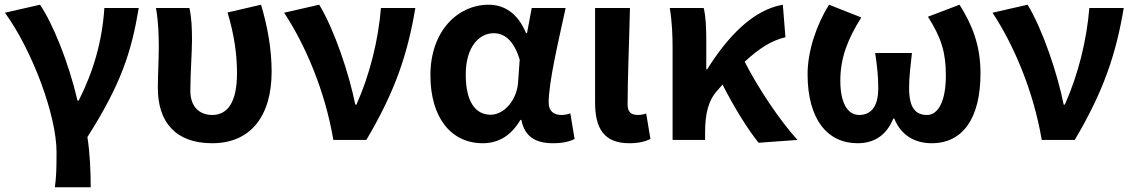

<svg xmlns="http://www.w3.org/2000/svg" viewBox="-20 -594 4810 815"><path d="M213 201H365C365 137 362 57 351 -12C494 -238 537 -370 569 -560H423C414 -419 376 -289 314 -167H309C271 -330 205 -492 150 -574L1 -540C119 -377 220 -102 220 51C220 124 219 153 213 201Z M881 14C1042 14 1133 -99 1133 -290C1133 -385 1116 -481 1088 -574L946 -541C976 -440 986 -359 986 -283C986 -160 946 -106 881 -106C829 -106 788 -138 788 -209C788 -282 795 -373 795 -423C795 -475 793 -521 784 -560H642C653 -499 654 -437 654 -393C654 -335 650 -278 650 -221C650 -78 723 14 881 14Z M1395 0H1535C1656 -204 1710 -362 1743 -560H1597C1586 -425 1551 -280 1493 -150H1488C1463 -277 1400 -467 1335 -574L1186 -540C1277 -402 1360 -207 1395 0Z M2029 14C2097 14 2150 -19 2189 -85H2193C2207 -14 2253 14 2328 14C2370 14 2400 6 2419 -4L2401 -113C2388 -108 2375 -106 2364 -106C2332 -106 2309 -121 2309 -158C2309 -248 2352 -425 2381 -560H2237L2217 -453H2213C2178 -539 2119 -574 2054 -574C1924 -574 1807 -463 1807 -275C1807 -93 1896 14 2029 14ZM2063 -107C1998 -107 1957 -162 1957 -277C1957 -398 2016 -453 2075 -453C2122 -453 2161 -422 2186 -341L2179 -242C2173 -168 2119 -107 2063 -107Z M2651 14C2695 14 2719 6 2741 -4L2723 -112C2711 -108 2698 -106 2689 -106C2659 -106 2644 -117 2644 -152C2644 -257 2651 -423 2654 -560H2506V-159C2506 -54 2540 14 2651 14Z M3365 0C3288 -85 3197 -222 3141 -332C3204 -390 3255 -422 3314 -436L3303 -574C3175 -552 3067 -436 2982 -300H2978V-423C2978 -475 2976 -525 2967 -560H2823C2833 -503 2835 -437 2835 -393V0H2973V-32C2973 -113 2987 -169 3027 -212L3047 -235C3098 -135 3153 -47 3200 12Z M3620 14C3686 14 3741 -15 3772 -91H3776C3806 -15 3869 14 3935 14C4067 14 4142 -92 4142 -283C4142 -403 4106 -490 4053 -574L3919 -523C3976 -433 3995 -371 3995 -274C3995 -163 3962 -106 3915 -106C3868 -106 3839 -134 3839 -219C3839 -270 3844 -305 3851 -369H3695C3704 -305 3708 -270 3708 -219C3708 -140 3676 -106 3627 -106C3575 -106 3547 -162 3547 -251C3547 -350 3579 -429 3636 -520L3499 -574C3447 -491 3408 -379 3408 -279C3408 -88 3492 14 3620 14Z M4402 0H4542C4663 -204 4717 -362 4750 -560H4604C4593 -425 4558 -280 4500 -150H4495C4470 -277 4407 -467 4342 -574L4193 -540C4284 -402 4367 -207 4402 0Z"/></svg>

Font: Noto Sans KR Bold
Style: Regular
Weight: 700
Designer: Ryoko NISHIZUKA  (kana & ideographs); Paul D. Hunt (Latin, Greek & Cyrillic); Wenlong ZHANG  (bopomofo); Sandoll Communi
Foundry: Adobe Systems Incorporated
Version: Version 1.004;PS 1.004;hotconv 1.0.82;makeotf.lib2.5.63406